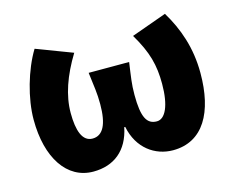

<svg xmlns="http://www.w3.org/2000/svg" viewBox="-79 -622 910 747"><g transform="rotate(-15 376.0 -248.5)"><path d="M212 12C295 12 354 -34 372 -124H376C394 -34 461 12 533 12C655 12 713 -94 713 -251C713 -353 683 -436 639 -509L497 -458C544 -379 558 -324 558 -249C558 -162 535 -113 501 -113C461 -113 443 -144 443 -235C443 -280 448 -306 456 -364H293C300 -306 305 -280 305 -235C305 -154 284 -113 242 -113C201 -113 185 -160 185 -231C185 -302 211 -375 259 -454L114 -509C70 -437 39 -328 39 -243C39 -89 106 12 212 12Z"/></g></svg>

Font: DAIFUKU Sans
Style: Bold
Weight: 700
Designer: Original font ‘Source Han Sans JP’ : Paul D. Hunt
Foundry: Daifuku
Version: Version 1.000